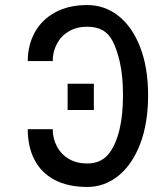

<svg xmlns="http://www.w3.org/2000/svg" viewBox="-20 -743 640 761"><path d="M248 -307V-411H352V-307ZM90 -231H189Q189 -193.5 205.8 -162.2Q222.5 -131 253.2 -113Q284 -95 325 -95Q378 -95 408 -129.8Q438 -164.5 454 -231Q467.5 -287.5 467.5 -366Q467.5 -445 454 -501Q442 -550.5 426.5 -580Q411 -609.5 386.8 -623.2Q362.5 -637 325 -637Q284 -637 253.2 -619Q222.5 -601 205.8 -569.8Q189 -538.5 189 -501H90Q90 -562.5 117 -613Q144 -663.5 197.2 -693.2Q250.5 -723 326 -723Q395 -723 449.8 -679.8Q504.5 -636.5 535.8 -555.5Q567 -474.5 567 -365Q567 -255.5 535.8 -173.2Q504.5 -91 449.5 -46.5Q394.5 -2 326 -2Q249.5 -2 196.5 -30Q143.5 -58 116.8 -109.5Q90 -161 90 -231Z"/></svg>

Font: JuliaMono Black
Style: Regular
Weight: 900
Monospace: yes
Designer: cormullion
Foundry: corm
Version: Version 0.054; ttfautohint (v1.8.4)